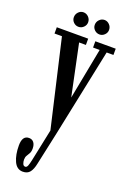

<svg xmlns="http://www.w3.org/2000/svg" viewBox="-169 -702 675 1009"><g transform="rotate(20 169.0 -198.0)"><path d="M99.5 251Q66 251 49.8 215.8Q33.5 180.5 33.5 128Q33.5 73 71 73Q88.5 73 98 85.5Q107.5 98 107.5 119Q107.5 136 101.8 146.2Q96 156.5 90.2 165.8Q84.5 175 84.5 188.5Q84.5 201 88.8 211.5Q93 222 103 222Q111 222 115.8 210.8Q120.5 199.5 125.5 175.5L162.5 -2L50 -488.5H8.5V-523.5H184V-488.5H146L206 -202.5L261 -488.5H224V-523.5H338V-488.5H300L197.5 3.5L158.5 184Q152 217 138.8 234Q125.5 251 99.5 251ZM232 -564.5Q215.5 -564.5 203.5 -576.2Q191.5 -588 191.5 -604Q191.5 -621 203.5 -633.2Q215.5 -645.5 232 -645.5Q247.5 -645.5 259.5 -633.2Q271.5 -621 271.5 -604Q271.5 -588 259.5 -576.2Q247.5 -564.5 232 -564.5ZM114 -564.5Q98 -564.5 86.2 -576.2Q74.5 -588 74.5 -604Q74.5 -621 86.2 -633.2Q98 -645.5 114 -645.5Q130.5 -645.5 142.5 -633.2Q154.5 -621 154.5 -604Q154.5 -588 142.5 -576.2Q130.5 -564.5 114 -564.5Z"/></g></svg>

Font: Imbue 10pt Medium
Style: Regular
Weight: 500
Designer: Tyler Finck
Foundry: Etcetera Type Company
Version: Version 1.102; ttfautohint (v1.8.3)